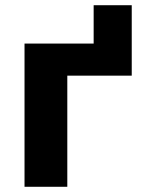

<svg xmlns="http://www.w3.org/2000/svg" viewBox="-20 -716 563 736"><path d="M485 -426H238V0H74V-549H339V-696H485Z"/></svg>

Font: Noto Sans UI ExtraBold
Style: Regular
Weight: 800
Designer: Monotype Design Team
Foundry: Monotype Imaging Inc.
Version: Version 1.001